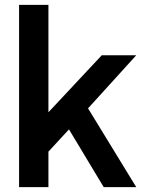

<svg xmlns="http://www.w3.org/2000/svg" viewBox="-20 -765 577 785"><path d="M58 0V-745H178V-306L396 -539H537L340 -322L537 0H404L262 -236L178 -145V0Z"/></svg>

Font: Plus Jakarta Display Medium
Style: Regular
Weight: 500
Designer: Gumpita Rahayu
Foundry: Tokotype Studio
Version: Version 1.000